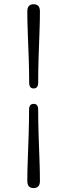

<svg xmlns="http://www.w3.org/2000/svg" viewBox="-20 -772 334 928"><path d="M164.5 -372.5Q164.5 -344.5 142.5 -344.5Q121 -344.5 121 -372.5Q121 -428 118.8 -491.5Q116.5 -555 114.2 -614.5Q112 -674 112 -717.5Q112 -751.5 142.5 -751.5Q173 -751.5 173 -717.5Q173 -675 170.8 -615.8Q168.5 -556.5 166.5 -492.5Q164.5 -428.5 164.5 -372.5ZM120.5 -242Q120.5 -270 143 -270Q164.5 -270 164.5 -242Q164.5 -186.5 166.5 -123Q168.5 -59.5 170.8 0Q173 59.5 173 103Q173 137 142 137Q112 137 112 103Q112 60.5 114.2 1.2Q116.5 -58 118.5 -122Q120.5 -186 120.5 -242Z"/></svg>

Font: Fraunces 72pt Soft
Style: Regular
Weight: 400
Version: Version 1.000;[b76b70a41]